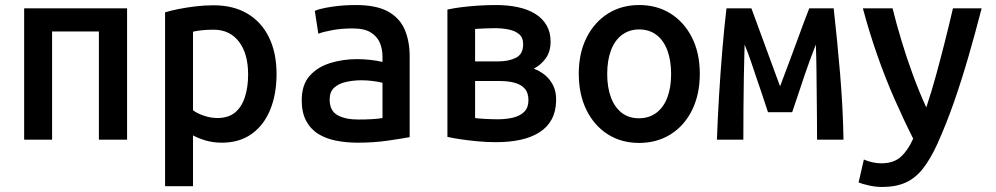

<svg xmlns="http://www.w3.org/2000/svg" viewBox="-20 -555 3960 763"><path d="M76 0V-522H485V0H373V-430H187V0Z M636 185V-506Q659 -513 689 -519Q719 -525 755 -529.5Q791 -534 829 -534Q907 -534 963 -501Q1019 -468 1049 -406.5Q1079 -345 1079 -261Q1079 -181 1054 -119.5Q1029 -58 980.5 -23Q932 12 862 12Q827 12 798 3.5Q769 -5 747 -17V185ZM844 -86Q887 -86 913.5 -107.5Q940 -129 953 -168.5Q966 -208 966 -259Q966 -342 929.5 -389.5Q893 -437 829 -437Q800 -437 779.5 -434.5Q759 -432 747 -429V-117Q762 -105 789.5 -95.5Q817 -86 844 -86Z M1401 12Q1356 12 1315.5 4Q1275 -4 1244.5 -23Q1214 -42 1196.5 -75Q1179 -108 1179 -157Q1179 -218 1210.5 -253.5Q1242 -289 1292.5 -304.5Q1343 -320 1398 -320Q1427 -320 1452.5 -317Q1478 -314 1500 -309V-331Q1500 -360 1489.5 -385Q1479 -410 1453.5 -426Q1428 -442 1382 -442Q1338 -442 1302 -435.5Q1266 -429 1245 -421L1231 -512Q1252 -521 1297.5 -528Q1343 -535 1394 -535Q1475 -535 1521.5 -509.5Q1568 -484 1588 -438Q1608 -392 1608 -331V-10Q1576 -4 1520.5 4Q1465 12 1401 12ZM1404 -80Q1433 -80 1458.5 -81.5Q1484 -83 1500 -86V-226Q1485 -230 1462 -233Q1439 -236 1416 -236Q1385 -236 1355.5 -229.5Q1326 -223 1308 -206.5Q1290 -190 1290 -160Q1290 -115 1321 -97.5Q1352 -80 1404 -80Z M1951 10Q1914 10 1877.5 6.5Q1841 3 1810.5 -1.5Q1780 -6 1758 -11V-517Q1780 -522 1810.5 -526Q1841 -530 1877.5 -532.5Q1914 -535 1951 -535Q1998 -535 2038 -526.5Q2078 -518 2107 -500Q2136 -482 2152 -454.5Q2168 -427 2168 -390Q2168 -350 2149 -323.5Q2130 -297 2101 -282Q2126 -273 2146 -256.5Q2166 -240 2178.5 -215Q2191 -190 2190 -154Q2189 -111 2172 -80Q2155 -49 2123.5 -29Q2092 -9 2048.5 0.5Q2005 10 1951 10ZM1958 -81Q1993 -81 2020.5 -88Q2048 -95 2064 -111.5Q2080 -128 2080 -157Q2080 -186 2065.5 -202.5Q2051 -219 2025.5 -226Q2000 -233 1967 -233H1868V-86Q1879 -84 1907 -82.5Q1935 -81 1958 -81ZM1868 -311H1959Q2002 -311 2030.5 -325.5Q2059 -340 2059 -379Q2059 -406 2042.5 -419.5Q2026 -433 2000.5 -438Q1975 -443 1946 -443Q1928 -443 1905 -442Q1882 -441 1868 -440Z M2520 13Q2449 13 2395 -21.5Q2341 -56 2310.5 -118Q2280 -180 2280 -262Q2280 -344 2311 -405.5Q2342 -467 2396 -501Q2450 -535 2520 -535Q2591 -535 2645 -501Q2699 -467 2730 -405.5Q2761 -344 2761 -262Q2761 -180 2730.5 -118Q2700 -56 2645.5 -21.5Q2591 13 2520 13ZM2519 -85Q2559 -85 2588 -106.5Q2617 -128 2632 -167.5Q2647 -207 2647 -261Q2647 -315 2632 -355Q2617 -395 2588.5 -416.5Q2560 -438 2520 -438Q2481 -438 2452 -416.5Q2423 -395 2408 -355Q2393 -315 2393 -261Q2393 -207 2408 -167.5Q2423 -128 2451 -106.5Q2479 -85 2519 -85Z M2829 0Q2832 -84 2837.5 -175.5Q2843 -267 2850.5 -356.5Q2858 -446 2867 -522H2966Q2975 -497 2987.5 -463.5Q3000 -430 3014.5 -390Q3029 -350 3045.5 -305.5Q3062 -261 3080 -212Q3098 -260 3115 -305Q3132 -350 3146.5 -390Q3161 -430 3173.5 -463.5Q3186 -497 3196 -522H3293Q3300 -459 3306.5 -393.5Q3313 -328 3318.5 -262Q3324 -196 3327.5 -130Q3331 -64 3332 0H3227Q3227 -45 3226.5 -92.5Q3226 -140 3225.5 -188Q3225 -236 3224.5 -284Q3224 -332 3222 -378Q3209 -344 3197.5 -313Q3186 -282 3175.5 -250.5Q3165 -219 3153.5 -184.5Q3142 -150 3128 -109H3032Q3019 -150 3007 -184.5Q2995 -219 2984.5 -250.5Q2974 -282 2963.5 -313Q2953 -344 2939 -378Q2937 -313 2936 -249Q2935 -185 2934.5 -122.5Q2934 -60 2934 0Z M3486 188Q3460 188 3433 182Q3406 176 3392 170L3413 79Q3429 86 3447 90Q3465 94 3482 94Q3531 94 3559.5 68.5Q3588 43 3609 -4Q3572 -77 3535 -161Q3498 -245 3466 -336.5Q3434 -428 3409 -522H3527Q3541 -465 3561.5 -396.5Q3582 -328 3607.5 -258.5Q3633 -189 3661 -128Q3682 -191 3699.5 -255Q3717 -319 3734 -386Q3751 -453 3767 -522H3881Q3856 -425 3829 -331.5Q3802 -238 3771.5 -150.5Q3741 -63 3705 17Q3678 76 3648.5 114Q3619 152 3580 170Q3541 188 3486 188Z"/></svg>

Font: Ubuntu Sans Mono Medium
Style: Regular
Weight: 500
Monospace: yes
Designer: Dalton Maag Ltd
Foundry: Dalton Maag Ltd
Version: Version 1.006